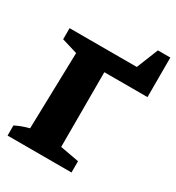

<svg xmlns="http://www.w3.org/2000/svg" viewBox="-187 -903 932 1017"><g transform="rotate(30 279.0 -394.5)"><path d="M479 -789H555V-547H291V-90L406 -69V0H15V-62Q55 -82 99 -93L111 -560L15 -589V-657H426Z"/></g></svg>

Font: Piazzolla SC ExtraBold
Style: Regular
Weight: 800
Designer: Juan Pablo del Peral
Foundry: Huerta Tipografica
Version: Version 1.330